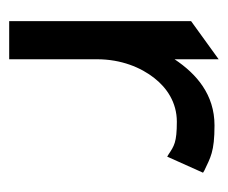

<svg xmlns="http://www.w3.org/2000/svg" viewBox="-59 -437 496 418"><g transform="rotate(90 189.0 -228.0)"><path d="M26 0H109V-191C109 -244 127 -287 150 -316C171 -343 203 -365 245 -365C290 -365 298 -359 316 -347L321 -344L356 -422L351 -425C323 -438 311 -447 253 -447C186 -447 141 -408 109 -360V-456L26 -396Z"/></g></svg>

Font: Charger Pro
Style: BdNar
Weight: 700
Designer: Jasper
Foundry: Cannot Into Space Fonts
Version: Version 1.09